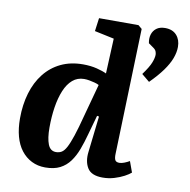

<svg xmlns="http://www.w3.org/2000/svg" viewBox="-86 -860 947 959"><g transform="rotate(10 387.5 -381.0)"><path d="M540 -116Q539 -94 544 -83.5Q549 -73 566 -73Q577 -73 591 -78.5Q605 -84 617 -91L637 -36Q626 -26 604.5 -14.5Q583 -3 555 5.5Q527 14 496 14Q439 14 419 -18.5Q399 -51 405 -100L426 -283L416 -285L388 -185Q377 -144 363.5 -108Q350 -72 330 -44.5Q310 -17 280 -1.5Q250 14 205 14Q167 14 136 -1.5Q105 -17 83 -45.5Q61 -74 50 -114.5Q39 -155 39 -206Q39 -275 56.5 -334Q74 -393 108 -436Q142 -479 191 -502.5Q240 -526 303 -526Q342 -526 373.5 -518Q405 -510 423 -501L431 -679L332 -700L341 -767H541L560 -751ZM245 -71Q261 -71 273.5 -78.5Q286 -86 297.5 -107.5Q309 -129 322.5 -169.5Q336 -210 353 -276L397 -438Q388 -443 374.5 -446.5Q361 -450 347.5 -452.5Q334 -455 321 -455Q287 -455 262.5 -434Q238 -413 222.5 -375.5Q207 -338 199.5 -289.5Q192 -241 192 -186Q192 -132 204 -101.5Q216 -71 245 -71ZM642 -497 602 -530Q632 -571 641.5 -595.5Q651 -620 651 -636Q651 -644 647.5 -653Q644 -662 632 -670L608 -687Q603 -711 609 -731Q615 -751 631.5 -763.5Q648 -776 675 -776Q713 -776 733.5 -753Q754 -730 754 -694Q754 -666 742.5 -635.5Q731 -605 706.5 -571Q682 -537 642 -497Z"/></g></svg>

Font: Literata
Style: Bold Italic
Weight: 700
Italic angle: -2°
Designer: Latin by Veronika Burian and Jose Scaglione. Greek by Irene Vlachou. Cyrillic by Vera Evstafieva
Foundry: TypeTogether
Version: Version 3.103;gftools[0.9.29]